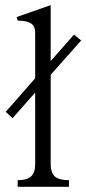

<svg xmlns="http://www.w3.org/2000/svg" viewBox="-20 -717 332 738"><path d="M264.6 -584 174.8 -482.4V-697.3L43.9 -651.4L47.9 -637.7Q85 -637.7 100.6 -626Q115.2 -615.2 115.2 -590.8V-416L2 -287.1L28.3 -262.7L115.2 -361.3V-85.9Q115.2 -53.7 99.6 -39.1Q84 -24.4 47.9 -24.4V1H245.1V-24.4Q207 -24.4 190.4 -39.1Q174.8 -53.7 174.8 -85.9V-429.7L292 -561.5Z"/></svg>

Font: Batang
Style: Regular
Weight: 400
Version: Version 2.21